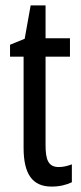

<svg xmlns="http://www.w3.org/2000/svg" viewBox="-20 -678 299 708"><path d="M197 -62C158 -62 148 -89 148 -143V-469H238V-537H148V-658H93L71 -535L17 -513V-469H67V-133C67 -37 99 10 170 10C200 10 224 4 245 -6V-72C229 -66 213 -62 197 -62Z"/></svg>

Font: Noto Sans Sinhala ExtraCondensed
Style: Regular
Weight: 400
Width: 2
Designer: Jelle Bosma - Monotype Design Team
Foundry: Monotype Imaging Inc.
Version: Version 2.006